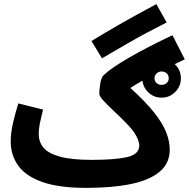

<svg xmlns="http://www.w3.org/2000/svg" viewBox="-20 -891 917 932"><path d="M399 21Q266 21 185.5 -7.5Q105 -36 68.5 -87Q32 -138 32 -204Q32 -249 44.5 -300Q57 -351 69 -389L189 -359Q182 -331 175 -299Q168 -267 168 -240Q168 -203 190.5 -175Q213 -147 269.5 -131Q326 -115 425 -115Q539 -115 597.5 -128.5Q656 -142 656 -185Q656 -203 641.5 -231Q627 -259 592 -294Q566 -321 535.5 -349.5Q505 -378 483.5 -401Q462 -424 462 -435Q462 -458 467 -487Q472 -516 483 -526Q518 -560 607 -611.5Q696 -663 817 -720L877 -603Q794 -564 728 -530Q662 -496 613 -464Q686 -398 728 -345Q770 -292 787 -248Q804 -204 804 -165Q804 -98 754.5 -57Q705 -16 614.5 2.5Q524 21 399 21ZM475 -608 424 -692Q486 -730 560 -772.5Q634 -815 739 -871L789 -782Q682 -728 608.5 -685.5Q535 -643 475 -608ZM765 -417Q725 -417 698 -444.5Q671 -472 671 -511Q671 -550 698 -577.5Q725 -605 765 -605Q803 -605 830.5 -577.5Q858 -550 858 -511Q858 -472 830.5 -444.5Q803 -417 765 -417ZM764 -479Q779 -479 789 -488Q799 -497 799 -511Q799 -526 789 -535Q779 -544 764 -544Q750 -544 740 -534.5Q730 -525 730 -511Q730 -497 740 -488Q750 -479 764 -479Z"/></svg>

Font: Noto Sans Arabic SemCond
Style: Bold
Weight: 700
Width: 4
Designer: Monotype Design Team, Nadine Chahine, Nizar Qandah and Khaled Hosny
Foundry: Monotype Imaging Inc.
Version: Version 2.012; ttfautohint (v1.8.4.7-5d5b)